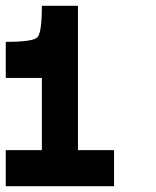

<svg xmlns="http://www.w3.org/2000/svg" viewBox="-20 -895 540 665"><path d="M375 -375V-250H0V-375H125V-625H0V-750Q93.8 -750 109.4 -765.6Q125 -781.2 125 -875H250V-375Z"/></svg>

Font: CraftyPE
Style: Regular
Weight: 400
Designer: Erek Butcher
Foundry: Haunted Coop
Version: Version 0.018;April 4, 2024;FontCreator 15.0.0.2962 64-bit